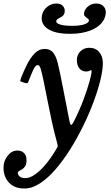

<svg xmlns="http://www.w3.org/2000/svg" viewBox="-133 -812 630 1093"><path d="M414 -792Q443.5 -792 458.8 -773.5Q474 -755 467.5 -726Q457 -676.5 402.2 -648Q347.5 -619.5 264.5 -619.5Q180.5 -619.5 138.2 -648.2Q96 -677 106.5 -727Q113 -755 136 -773.5Q159 -792 188.5 -792Q213 -792 226 -777Q239 -762 234.5 -740Q231.5 -726 220.8 -718.8Q210 -711.5 199.5 -706.2Q189 -701 187.5 -693Q184.5 -680.5 207.8 -672.8Q231 -665 278.5 -665Q321 -665 345.5 -673Q370 -681 373 -693Q374.5 -701 366.5 -706.2Q358.5 -711.5 350.8 -718.8Q343 -726 346 -740Q350.5 -762 370 -777Q389.5 -792 414 -792ZM357.5 -405Q333 -405 318.8 -423Q304.5 -441 304.5 -470.5Q305 -500.5 325 -520.2Q345 -540 375.5 -540Q411 -540 431.8 -515.5Q452.5 -491 452.5 -453Q452.5 -413.5 438.5 -356.2Q424.5 -299 399.5 -231.8Q374.5 -164.5 340.8 -95.5Q307 -26.5 267.2 37Q227.5 100.5 184 151Q140.5 201.5 95.8 231Q51 260.5 8 261Q-49 262 -81 228.5Q-113 195 -113 142Q-113 104 -89.5 74.5Q-66 45 -34.5 45Q-10.5 45 3.8 59.2Q18 73.5 18 100Q18 122 10.5 133.8Q3 145.5 -6.8 151.5Q-16.5 157.5 -24 161.5Q-31.5 165.5 -31.5 171.5Q-31.5 184 -20.8 193Q-10 202 11.5 202Q37 202 66.5 181.2Q96 160.5 125.8 125.2Q155.5 90 182 46Q192.5 29.5 194.8 24Q197 18.5 191 -3Q176 -56 162.5 -118.5Q149 -181 137.2 -241Q125.5 -301 115.8 -348.2Q106 -395.5 99 -419Q96.5 -427 92.5 -434.2Q88.5 -441.5 80.5 -441.5Q68.5 -441.5 55.5 -412.8Q42.5 -384 30 -351Q26.5 -342 23.8 -339.5Q21 -337 12.5 -339L-6.5 -345Q-18.5 -348 -17.8 -352.8Q-17 -357.5 -13 -369Q2.5 -408.5 21.5 -446.2Q40.5 -484 65 -508.8Q89.5 -533.5 121 -533.5Q152.5 -533.5 169 -513.2Q185.5 -493 195 -456Q208.5 -401 225.2 -313.8Q242 -226.5 261.5 -127.5Q267 -99.5 272.8 -101Q278.5 -102.5 289 -123.5Q321.5 -188.5 343.5 -248Q365.5 -307.5 377 -349.8Q388.5 -392 388.5 -406.5Q388.5 -412.5 385 -412.5Q381.5 -412.5 376 -408.8Q370.5 -405 357.5 -405Z"/></svg>

Font: Besley* Narrow Medium
Style: Italic
Weight: 500
Width: 4
Italic angle: -13°
Designer: Owen Earl
Foundry: indestructible type*
Version: Version 3.000; ttfautohint (v1.8.3)